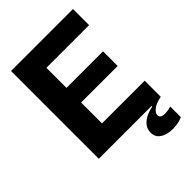

<svg xmlns="http://www.w3.org/2000/svg" viewBox="-242 -757 1021 1021"><g transform="rotate(-45 268.5 -246.5)"><path d="M43 0V-660H509V-539H188V-388H463V-278H188V-121H509V0ZM508 152Q487 162 457.5 165.5Q428 169 400.5 163.5Q373 158 354.5 142Q336 126 336 97Q336 68 353.5 48.5Q371 29 395.5 18.5Q420 8 440 5V-12L509 -13V0Q467 8 447 24.5Q427 41 427 56Q427 72 441 76.5Q455 81 474.5 79Q494 77 508 72Z"/></g></svg>

Font: Bricolage Grotesque 96pt Bricolage Grotesque 48pt Regular
Style: Bold
Weight: 700
Designer: Mathieu Triay
Foundry: Atelier Triay
Version: Version 1.001; ttfautohint (v1.8.4.7-5d5b);gftools[0.9.33.de